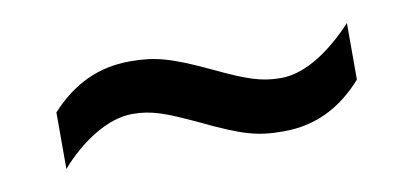

<svg xmlns="http://www.w3.org/2000/svg" viewBox="-31 -453 561 261"><g transform="rotate(-10 250.0 -322.0)"><path d="M45 -336V-258C74 -291 112 -316 146 -316C173 -316 191 -309 234 -289C290 -262 310 -257 345 -257C389 -257 425 -275 455 -309V-387C425 -355 389 -329 354 -329C328 -329 309 -335 265 -356C210 -382 189 -387 155 -387C112 -387 76 -370 45 -336Z"/></g></svg>

Font: Noto Sans Devanagari SemiCondensed
Style: Regular
Weight: 400
Width: 4
Designer: Jelle Bosma - Monotype Design Team
Foundry: Monotype Imaging Inc.
Version: Version 2.004